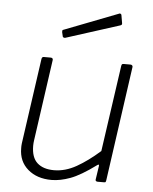

<svg xmlns="http://www.w3.org/2000/svg" viewBox="-54 -796 680 851"><g transform="rotate(5 286.5 -370.5)"><path d="M207 10Q142 10 101.5 -25Q61 -60 61 -118Q61 -123 61 -128.5Q61 -134 62 -140L116 -520Q117 -526 119.5 -528Q122 -530 126 -530H156Q162 -530 164.5 -527Q167 -524 166 -519L115 -159Q114 -152 113.5 -146Q113 -140 113 -134Q113 -82 139.5 -58Q166 -34 214 -34Q264 -34 313.5 -62Q363 -90 416 -137L471 -521Q472 -527 474.5 -528.5Q477 -530 481 -530H511Q516 -530 519 -527Q522 -524 521 -519L449 -9Q448 -4 447 -2Q446 0 440 0H411Q407 0 404 -2.5Q401 -5 402 -9L411 -69Q412 -74 410 -75.5Q408 -77 403 -73Q335 -23 290 -6.5Q245 10 207 10ZM452 -746 458 -711Q459 -707 458 -704Q457 -701 451 -699L213 -623Q208 -622 204.5 -624Q201 -626 201 -630L197 -647Q196 -656 200 -657L443 -751Q445 -752 448 -750.5Q451 -749 452 -746Z"/></g></svg>

Font: Libre Franklin ExtraLight
Style: Italic
Weight: 250
Italic angle: -8°
Designer: Pablo Impallari, Rodrigo Fuenzalida, Nhung Nguyen
Foundry: Impallari Type
Version: Version 3.000